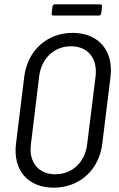

<svg xmlns="http://www.w3.org/2000/svg" viewBox="-20 -860 552 888"><path d="M228 -788H437C443 -788 447 -792 448 -798L452 -830C453 -836 449 -840 444 -840H234C228 -840 224 -836 223 -830L219 -798C218 -792 222 -788 228 -788ZM228 8C347 8 438 -73 453 -195L491 -504C506 -626 435 -708 316 -708C197 -708 107 -626 92 -504L54 -195C39 -73 109 8 228 8ZM236 -54C158 -54 112 -110 123 -192L161 -506C171 -590 231 -646 308 -646C387 -646 432 -590 422 -506L383 -192C373 -110 314 -54 236 -54Z"/></svg>

Font: Barlow Semi Condensed
Style: Italic
Weight: 400
Width: 4
Italic angle: -7°
Designer: Jeremy Tribby
Foundry: Tribby Type
Version: Version 1.422;hotconv 1.0.109;makeotfexe 2.5.65596